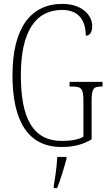

<svg xmlns="http://www.w3.org/2000/svg" viewBox="-20 -744 556 985"><path d="M295 10C359 10 404 -2 450 -29V-223C450 -292 460 -300 502 -300H506V-324H337V-300H347C397 -300 408 -292 408 -225V-43C384 -28 344 -21 298 -21C146 -21 87 -141 87 -358C87 -579 160 -693 299 -693C390 -693 420 -632 420 -561C440 -561 453 -576 453 -611C453 -664 403 -724 300 -724C138 -724 44 -601 44 -358C44 -124 123 10 295 10ZM256 208V221H273C290 181 310 113 321 71V61H274C271 113 264 160 256 208Z"/></svg>

Font: Noto Serif Armenian ExtraCondensed ExtraLight
Style: Regular
Weight: 200
Width: 2
Designer: Monotype Design Team
Foundry: Monotype Imaging Inc.
Version: Version 2.008